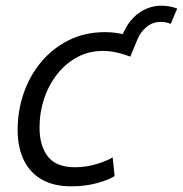

<svg xmlns="http://www.w3.org/2000/svg" viewBox="-20 -643 643 675"><path d="M230 12Q168 12 126 -12.5Q84 -37 63 -81.5Q42 -126 42 -186Q42 -254 63.5 -316Q85 -378 125.5 -426Q166 -474 222.5 -502Q279 -530 349 -530Q369 -530 383.5 -528Q398 -526 411 -523L421 -542Q441 -580 474.5 -601.5Q508 -623 548 -623Q561 -623 575.5 -620.5Q590 -618 603 -613L580 -559Q571 -563 562.5 -564.5Q554 -566 545 -566Q517 -566 495.5 -548.5Q474 -531 463 -504L438 -444Q415 -453 390 -458.5Q365 -464 342 -464Q293 -464 252.5 -442.5Q212 -421 182 -383.5Q152 -346 135.5 -297Q119 -248 119 -194Q119 -130 148.5 -92.5Q178 -55 244 -55Q285 -55 323.5 -67.5Q362 -80 376 -90L383 -24Q363 -11 322 0.5Q281 12 230 12Z"/></svg>

Font: Ubuntu Sans
Style: Italic
Weight: 400
Italic angle: -13.5°
Designer: Dalton Maag Ltd
Foundry: Dalton Maag Ltd
Version: Version 1.006